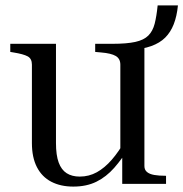

<svg xmlns="http://www.w3.org/2000/svg" viewBox="-20 -680 678 710"><path d="M187 -518V-151Q187 -106 197 -79Q207 -52 226.5 -39.5Q246 -27 275 -27Q309 -27 338 -43Q367 -59 393.5 -89.5Q420 -120 444 -163L460 -139Q432 -93 402.5 -59.5Q373 -26 336.5 -8Q300 10 251 10Q204 10 169.5 -8Q135 -26 116.5 -62Q98 -98 98 -151V-441Q98 -463 82.5 -471.5Q67 -480 30 -486L18 -488V-518ZM396 -518Q449 -518 480.5 -525Q512 -532 528.5 -548.5Q545 -565 552 -592.5Q559 -620 563 -660H638Q634 -620 622.5 -590.5Q611 -561 591 -541Q571 -521 539 -509.5Q507 -498 460 -495L514 -518V-66Q514 -52 523.5 -44Q533 -36 550.5 -33Q568 -30 591 -30H594V0H432V-101L425 -113V-441Q425 -463 408 -473Q391 -483 354 -486L332 -488V-518Z"/></svg>

Font: Roboto Serif 144pt
Style: Regular
Weight: 400
Version: Version 1.008